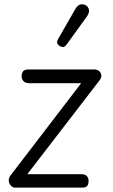

<svg xmlns="http://www.w3.org/2000/svg" viewBox="-20 -859 518 879"><path d="M50.5 0Q38.5 0 30 -9Q21.5 -18 20.2 -30.8Q19 -43.5 28 -55.5L351.5 -478H115.5Q95.5 -478 87.2 -487.8Q79 -497.5 79 -509.5Q79 -522 85 -531.5Q91 -541 110.5 -541H412Q425 -541 433.8 -533.8Q442.5 -526.5 443.8 -514.8Q445 -503 434.5 -489.5L105 -61.5H351Q370.5 -61.5 378 -52.5Q385.5 -43.5 385.5 -31.5Q385.5 -17.5 380 -8.8Q374.5 0 355 0ZM254.5 -647.5Q246.5 -652.5 242.5 -660Q238.5 -667.5 247.5 -683L324.5 -817Q337 -838.5 352.2 -839.2Q367.5 -840 376.5 -832.5Q388 -822 387.5 -809.2Q387 -796.5 378.5 -784.5L286 -656.5Q277 -644 269.2 -643.8Q261.5 -643.5 254.5 -647.5Z"/></svg>

Font: Edu SA Hand
Style: Regular
Weight: 400
Designer: Tina and Corey Anderson, Eben Sorkin, Mirko Velimirovic
Foundry: Google for Education
Version: Version 2.000